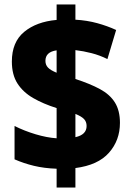

<svg xmlns="http://www.w3.org/2000/svg" viewBox="-20 -780 587 858"><path d="M233 -26Q177 -28 131.5 -39Q86 -50 45 -68V-217Q89 -195 139 -180Q189 -165 233 -162V-297Q173 -316 128 -342Q83 -368 58 -407Q33 -446 33 -505Q33 -592 88 -637.5Q143 -683 233 -691V-760H317V-692Q369 -689 414.5 -676.5Q460 -664 499 -646L460 -516Q426 -533 389 -542.5Q352 -552 317 -556V-427Q382 -406 426.5 -382Q471 -358 493.5 -322Q516 -286 516 -231Q516 -153 467 -97.5Q418 -42 317 -29V58H233ZM233 -555Q183 -548 183 -508Q183 -490 194.5 -478Q206 -466 233 -455ZM317 -167Q367 -178 367 -217Q367 -236 355.5 -248Q344 -260 317 -271Z"/></svg>

Font: Noto Sans Gujarati SemiCondensed Black
Style: Regular
Weight: 900
Width: 4
Designer: Jelle Bosma - Monotype Design Team, Universal Thirst
Foundry: Monotype Imaging Inc.
Version: Version 2.106; ttfautohint (v1.8.4.7-5d5b)